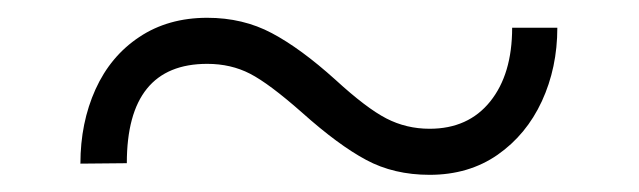

<svg xmlns="http://www.w3.org/2000/svg" viewBox="-20 -405 725 218"><path d="M612.8 -373.5Q612.8 -328.1 595.2 -290Q577.6 -252 544.9 -229.2Q512.2 -206.5 467.8 -206.5Q427.2 -206.5 395.8 -223.4Q364.3 -240.2 322.8 -277.3Q285.6 -310.1 263.9 -321.3Q242.2 -332.5 215.3 -332.5Q124 -332.5 124 -219.7L71.3 -219.2Q71.3 -265.6 88.4 -303.5Q105.5 -341.3 138.2 -363Q170.9 -384.8 215.3 -384.8Q255.9 -384.8 288.6 -367.4Q321.3 -350.1 360.8 -314.5Q396 -282.2 418.7 -270.5Q441.4 -258.8 467.8 -258.8Q511.7 -258.8 536.6 -289.8Q561.5 -320.8 561.5 -373.5Z"/></svg>

Font: Mardoto Light
Style: Regular
Weight: 400
Designer: Christian Robertson, Vahan Hovhannisyan
Foundry: Google
Version: Version 1.000